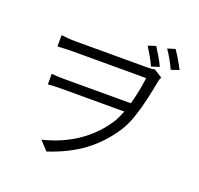

<svg xmlns="http://www.w3.org/2000/svg" viewBox="-153 -1026 1307 1262"><g transform="rotate(20 500.0 -395.0)"><path d="M738.8 -832Q755.4 -806.6 774.9 -773.4Q794.4 -740.2 808.1 -710.9L752.9 -692.9Q739.3 -723.1 720.7 -755.9Q702.1 -788.6 685.1 -814.9ZM865.2 -856.9Q882.8 -832 902.3 -799.1Q921.9 -766.1 937 -735.8L881.8 -716.8Q867.7 -749 848.9 -782Q830.1 -814.9 812 -840.8ZM129.9 -686Q145.5 -683.6 173.3 -681.4Q201.2 -679.2 231 -679.2H728Q743.7 -679.2 757.8 -680.2Q772 -681.2 783.2 -684.1L840.8 -647.9Q837.9 -641.1 834.5 -633.1Q831.1 -625 829.1 -612.8Q817.9 -550.3 802 -480.7Q786.1 -411.1 763.9 -347.2Q741.7 -283.2 711.9 -237.8Q640.6 -129.4 541.7 -55.2Q442.9 19 297.9 66.9L240.2 4.9Q369.6 -25.9 472.4 -94Q575.2 -162.1 644 -264.2Q656.7 -282.7 668 -306.2Q679.2 -329.6 689 -355H246.1Q220.7 -355 199.7 -353.8Q178.7 -352.5 155.8 -351.1V-424.8Q176.3 -423.3 198.2 -422.1Q220.2 -420.9 244.1 -420.9H710.9Q724.6 -469.2 734.1 -518.3Q743.7 -567.4 749 -610.8H231.9Q208 -610.8 182.9 -609.6Q157.7 -608.4 129.9 -606.9Z"/></g></svg>

Font: Shanggu Mono N
Style: Regular
Weight: 350
Designer: GuiWonder
Version: Version 1.021